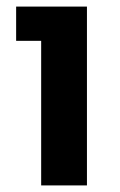

<svg xmlns="http://www.w3.org/2000/svg" viewBox="-20 -563 365 583"><path d="M105 -439H29V-543H244V0H105Z"/></svg>

Font: Sora-SIA SemiBold
Style: Regular
Weight: 600
Designer: Jonathan Barnbrook, Julián Moncada
Foundry: Barnbrook Fonts
Version: Version 2.000